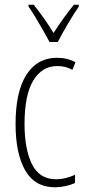

<svg xmlns="http://www.w3.org/2000/svg" viewBox="-20 -784 360 814"><path d="M214 10Q128 10 87 -61.5Q46 -133 46 -258Q46 -395 92 -467Q138 -539 221 -539Q266 -539 300 -520L287 -488Q258 -504 223 -504Q158 -504 121 -442.5Q84 -381 84 -259Q84 -152 115.5 -88Q147 -24 218 -24Q257 -24 298 -43V-8Q280 0 257.5 5Q235 10 214 10ZM190 -606Q177 -630 161 -658.5Q145 -687 129 -713Q113 -739 101 -756V-764H123Q142 -740 165 -708Q188 -676 207 -644Q228 -677 247.5 -704Q267 -731 293 -764H314V-756Q292 -724 267.5 -682.5Q243 -641 225 -606Z"/></svg>

Font: Noto Sans Arabic ExtCond ExtLt
Style: Regular
Weight: 200
Width: 2
Designer: Monotype Design Team, Nadine Chahine, Nizar Qandah and Khaled Hosny
Foundry: Monotype Imaging Inc.
Version: Version 2.012; ttfautohint (v1.8.4.7-5d5b)